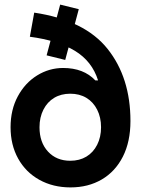

<svg xmlns="http://www.w3.org/2000/svg" viewBox="-20 -802 618 836"><path d="M129 -747Q349 -714 448.5 -589Q548 -464 548 -275Q548 -185 515 -120Q482 -55 423 -20.5Q364 14 287 14Q211 14 151.5 -19Q92 -52 59 -111.5Q26 -171 26 -248Q26 -324 57.5 -382.5Q89 -441 141.5 -473.5Q194 -506 255 -506Q344 -506 395 -452H407Q381 -535 306.5 -580.5Q232 -626 110 -642ZM152 -248Q152 -182 189 -142Q226 -102 286 -102Q326 -102 356 -120Q386 -138 403 -171.5Q420 -205 420 -248Q420 -291 403 -324.5Q386 -358 356 -376Q326 -394 286 -394Q246 -394 216 -376Q186 -358 169 -324.5Q152 -291 152 -248ZM323 -762 264 -541 183 -561 242 -782Z"/></svg>

Font: Space Grotesk Variable
Style: Regular
Weight: 400
Designer: Florian Karsten (Space Grotesk), Colophon Foundry (Space Mono)
Foundry: Florian Karsten
Version: Version 1.106